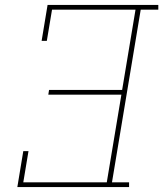

<svg xmlns="http://www.w3.org/2000/svg" viewBox="-20 -755 659 775"><path d="M50 0 74 -145H95L74 -19H411L470 -373H175L178 -392H473L527 -716H190L169 -590H148L172 -735H619V-716H548L432 -19H501V0Z"/></svg>

Font: Iosevka Curly Slab ThExObl
Style: Regular
Weight: 100
Width: 7
Italic angle: -9°
Monospace: yes
Designer: Belleve Invis
Foundry: Belleve Invis
Version: Version 11.1.0; ttfautohint (v1.8.3)